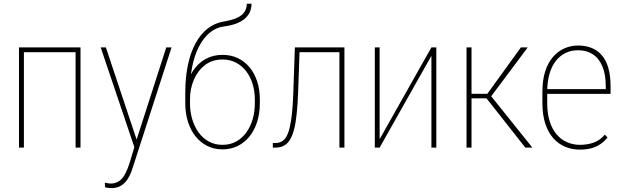

<svg xmlns="http://www.w3.org/2000/svg" viewBox="-20 -778 3285 1012"><path d="M388.2 -528.3V-502.9H95.7V-528.3ZM106 -528.3V0H80.1V-528.3ZM404.3 -528.3V0H378.4V-528.3Z M702.6 -50.3 856.4 -528.3H884.3L685.5 87.4Q680.7 104 672.9 125.5Q665 147 652.1 167Q639.2 187 618.7 200.2Q598.1 213.4 567.4 213.4Q560.1 213.4 549.3 212.2Q538.6 210.9 533.7 209L532.7 185.1Q538.6 186.5 548.8 188Q559.1 189.5 562.5 189.5Q590.3 189.5 608.9 175.8Q627.4 162.1 639.9 138.2Q652.3 114.3 662.1 84ZM538.1 -528.3 704.6 -28.8 712.4 -4.4 692.4 10.3 510.7 -528.3Z M1280.8 -758.3H1305.7Q1305.7 -733.4 1296.1 -713.1Q1286.6 -692.9 1268.1 -677.7Q1249.5 -662.6 1222.7 -652.8Q1195.8 -643.1 1161.6 -638.7Q1120.1 -633.8 1086.7 -606.7Q1053.2 -579.6 1029.3 -533.7Q1005.4 -487.8 992.9 -425.8Q980.5 -363.8 980.5 -289.1V-242.2H956.5V-289.1Q956.5 -370.1 970.5 -435.8Q984.4 -501.5 1010.7 -549.8Q1037.1 -598.1 1074.2 -627.2Q1111.3 -656.2 1157.2 -664.1Q1207 -672.4 1233.6 -686Q1260.3 -699.7 1270.5 -718.3Q1280.8 -736.8 1280.8 -758.3ZM1153.3 -488.8Q1197.3 -488.8 1233.4 -471.7Q1269.5 -454.6 1295.4 -423.3Q1321.3 -392.1 1335.4 -349.1Q1349.6 -306.2 1349.6 -254.4V-233.9Q1349.6 -180.7 1335.4 -136Q1321.3 -91.3 1295.2 -58.8Q1269 -26.4 1232.9 -8.5Q1196.8 9.3 1152.8 9.3Q1108.9 9.3 1073 -8.5Q1037.1 -26.4 1011 -58.8Q984.9 -91.3 970.7 -136Q956.5 -180.7 956.5 -233.9V-254.4Q956.5 -271 958 -286.6Q959.5 -302.2 962.4 -316.9Q965.3 -331.5 969.2 -345.2Q983.4 -389.2 1009.5 -421.4Q1035.6 -453.6 1072 -471.2Q1108.4 -488.8 1153.3 -488.8ZM1152.3 -464.4Q1098.6 -464.4 1060.3 -434.8Q1022 -405.3 1001.7 -357.4Q981.4 -309.6 981.4 -254.4V-233.9Q981.4 -189.9 992.9 -150.6Q1004.4 -111.3 1026.4 -80.6Q1048.3 -49.8 1080.3 -32.2Q1112.3 -14.6 1152.8 -14.6Q1193.4 -14.6 1225.1 -32.2Q1256.8 -49.8 1278.8 -80.6Q1300.8 -111.3 1312 -150.6Q1323.2 -189.9 1323.2 -233.9V-254.4Q1323.2 -295.9 1312 -333.7Q1300.8 -371.6 1278.8 -400.9Q1256.8 -430.2 1225.1 -447.3Q1193.4 -464.4 1152.3 -464.4Z M1778.8 -528.3V-502.9H1543V-528.3ZM1795.4 -528.3V0H1769V-528.3ZM1534.2 -528.3H1559.6L1551.3 -287.6Q1548.8 -226.1 1543.9 -179Q1539.1 -131.8 1530.5 -97.9Q1522 -64 1508.8 -42.2Q1495.6 -20.5 1476.8 -10.3Q1458 0 1432.1 0H1418V-24.4H1432.6Q1450.2 -24.4 1464.4 -32Q1478.5 -39.6 1489 -57.1Q1499.5 -74.7 1506.8 -105Q1514.2 -135.3 1519 -180.4Q1523.9 -225.6 1525.9 -288.1Z M1981 -44.4 2253.9 -528.3H2279.8V0H2253.9V-483.9L1981 0H1955.6V-528.3H1981Z M2465.3 -528.3V0H2439V-528.3ZM2761.7 -528.3 2561 -259.8H2454.6L2455.1 -283.7H2548.8L2725.6 -528.3ZM2749 0 2543.5 -260.7 2558.6 -283.7 2786.1 0Z M3036.1 10.7Q2994.6 10.7 2958.7 -4.4Q2922.9 -19.5 2896 -50Q2869.1 -80.6 2854 -126.7Q2838.9 -172.9 2838.9 -234.4V-293.9Q2838.9 -355.5 2853.5 -401.4Q2868.2 -447.3 2894.3 -477.5Q2920.4 -507.8 2954.6 -522.9Q2988.8 -538.1 3027.3 -538.1Q3065.4 -538.1 3096.7 -525.9Q3127.9 -513.7 3150.9 -488Q3173.8 -462.4 3186 -421.4Q3198.2 -380.4 3198.2 -322.3V-283.2H2855.5V-308.1H3172.9V-322.8Q3172.9 -385.7 3155 -428.2Q3137.2 -470.7 3104.5 -491.9Q3071.8 -513.2 3027.3 -513.2Q2990.7 -513.2 2960.9 -498.8Q2931.2 -484.4 2909.4 -456.5Q2887.7 -428.7 2876 -387.7Q2864.3 -346.7 2864.3 -293.9V-234.4Q2864.3 -180.2 2877.2 -138.9Q2890.1 -97.7 2913.6 -70.1Q2937 -42.5 2968.5 -28.6Q3000 -14.6 3036.6 -14.6Q3074.7 -14.6 3107.9 -25.9Q3141.1 -37.1 3168 -68.4L3182.1 -53.2Q3167.5 -34.7 3147 -20Q3126.5 -5.4 3099.1 2.7Q3071.8 10.7 3036.1 10.7Z"/></svg>

Font: Roboto Condensed Thin
Style: Regular
Weight: 250
Width: 3
Designer: Christian Robertson
Foundry: Google
Version: Version 3.009; 2024